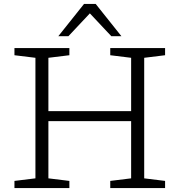

<svg xmlns="http://www.w3.org/2000/svg" viewBox="-20 -950 908 970"><path d="M224.5 -49 330.5 -36V0H53V-36L159 -49V-658L53 -671V-707H330.5V-671L224.5 -658V-388.5H642.5V-658L537 -671V-707H814V-671L708.5 -658V-49L814 -36V0H537V-36L642.5 -49V-338H224.5ZM542.5 -767 434 -882.5 325.5 -767H274.5L404.5 -930H463.5L593.5 -767Z"/></svg>

Font: Newsreader 6pt Light
Style: Regular
Weight: 300
Designer: Hugues Gentile
Foundry: Production Type
Version: Version 1.003; ttfautohint (v1.8.3)